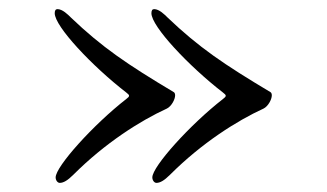

<svg xmlns="http://www.w3.org/2000/svg" viewBox="-20 -420 716 421"><path d="M353 -37C422 -106 499 -155 558 -182C568 -187 576 -202 576 -211C576 -214 575 -217 573 -218C471 -279 416 -316 347 -382C341 -388 329 -400 318 -400C314 -400 312 -397 312 -391C312 -362 394 -275 469 -217C477 -211 477 -209 469 -203C397 -147 314 -55 314 -31C314 -25 318 -19 323 -19C331 -19 340 -24 353 -37ZM141 -37C210 -106 287 -155 346 -182C356 -187 364 -202 364 -211C364 -214 363 -217 361 -218C259 -279 204 -316 135 -382C129 -388 117 -400 106 -400C102 -400 100 -397 100 -391C100 -362 182 -275 257 -217C265 -211 265 -209 257 -203C185 -147 102 -55 102 -31C102 -25 106 -19 111 -19C119 -19 128 -24 141 -37Z"/></svg>

Font: EB Garamond 12
Style: Regular
Weight: 400
Version: Version 0.016+